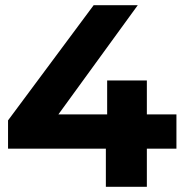

<svg xmlns="http://www.w3.org/2000/svg" viewBox="-20 -720 700 740"><path d="M660 -147H546V0H388V-147H11V-256L341 -700H511L205 -279H393V-410H546V-279H660Z"/></svg>

Font: Montserrat GRBold
Style: Regular
Weight: 700
Designer: Julieta Ulanovsky
Foundry: Julieta Ulanovsky
Version: Version 1.00 May 29, 2023, initial release